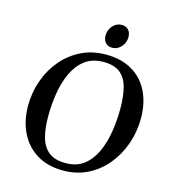

<svg xmlns="http://www.w3.org/2000/svg" viewBox="-130 -1005 1007 1125"><g transform="rotate(15 373.5 -442.0)"><path d="M356 14.2Q261.2 14.2 195.3 -26.9Q129.4 -67.9 95 -138.9Q60.5 -210 60.5 -300.8Q60.5 -381.3 86.7 -454.6Q112.8 -527.8 161.1 -585Q209.5 -642.1 276.4 -674.8Q343.3 -707.5 425.3 -707.5Q520.5 -707.5 585.9 -668.2Q651.4 -628.9 685.1 -559.3Q718.8 -489.7 718.8 -398.9Q718.8 -318.4 693.1 -244.1Q667.5 -169.9 619.6 -111.6Q571.8 -53.2 505.1 -19.5Q438.5 14.2 356 14.2ZM359.4 -31.7Q425.3 -31.7 469.2 -65.4Q513.2 -99.1 539.3 -156Q565.4 -212.9 576.4 -282.2Q587.4 -351.6 587.4 -422.4Q587.4 -497.6 573.2 -551.3Q559.1 -605 523.2 -633.5Q487.3 -662.1 422.4 -662.1Q355.5 -662.1 310.8 -628.4Q266.1 -594.7 239.5 -538.1Q212.9 -481.4 201.7 -412.1Q190.4 -342.8 190.4 -271.5Q190.4 -197.3 205.3 -143.3Q220.2 -89.4 257.1 -60.5Q293.9 -31.7 359.4 -31.7ZM447.8 -755.4Q421.9 -755.4 407.2 -772Q392.6 -788.6 392.6 -814Q392.6 -849.6 415 -874.5Q437.5 -899.4 469.2 -899.4Q495.1 -899.4 510 -883.1Q524.9 -866.7 524.9 -840.8Q524.9 -817.4 514.6 -798.1Q504.4 -778.8 486.8 -767.1Q469.2 -755.4 447.8 -755.4Z"/></g></svg>

Font: Gelasio Medium
Style: Italic
Weight: 500
Italic angle: -8.5°
Designer: Eben Sorkin
Foundry: Eben Sorkin
Version: Version 1.008